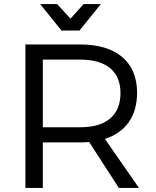

<svg xmlns="http://www.w3.org/2000/svg" viewBox="-20 -917 763 937"><path d="M368 -768 472 -897H388L324 -826L259 -897H176L280 -768ZM658 0 492 -239C594 -272 649 -350 649 -465C649 -614 549 -700 372 -700H104V0H189V-222H372C387 -222 401 -223 415 -224L560 0ZM189 -296V-626H373C497 -626 568 -570 568 -463C568 -353 497 -296 373 -296Z"/></svg>

Font: Juman Normal
Style: Regular
Weight: 300
Designer: Bandar Raffah (Arabic) Julieta Ulanovsky (Latin)
Foundry: Caramella
Version: Version 5.022;PS 005.022;hotconv 1.0.88;makeotf.lib2.5.64775